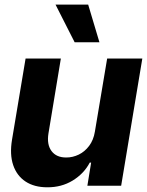

<svg xmlns="http://www.w3.org/2000/svg" viewBox="-20 -797 631 824"><path d="M387.2 -231.9 439.9 -545.9H590.8L500 0H355L371.1 -99.1H365.2Q340.3 -51.8 292 -22.2Q243.7 7.3 182.6 6.8Q127.4 6.8 89.8 -17.8Q52.2 -42.5 36.6 -88.4Q21 -134.3 31.7 -198.2L89.8 -545.9H241.2L188 -224.6Q180.2 -176.8 201.2 -148.7Q222.2 -120.6 265.1 -121.1Q292 -121.1 317.9 -133.5Q343.8 -146 362.5 -170.9Q381.3 -195.8 387.2 -231.9ZM300.3 -615.7 218.3 -777.3H358.4L406.7 -615.7Z"/></svg>

Font: Inter Tight
Style: Bold Italic
Weight: 700
Italic angle: -9.39999°
Designer: Rasmus Andersson
Foundry: rsms
Version: Version 3.004